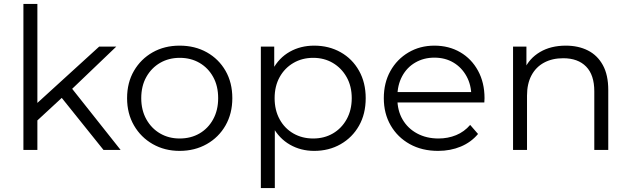

<svg xmlns="http://www.w3.org/2000/svg" viewBox="-20 -762 3205 976"><path d="M155 -136 157 -227 484 -525H571L340 -304L300 -270ZM99 0V-742H170V0ZM506 0 287 -273 333 -328 593 0Z M893 5Q817 5 756.5 -29.5Q696 -64 661 -124.5Q626 -185 626 -263Q626 -342 661 -402Q696 -462 756 -496Q816 -530 893 -530Q971 -530 1031.5 -496Q1092 -462 1126.5 -402Q1161 -342 1161 -263Q1161 -185 1126.5 -124.5Q1092 -64 1031 -29.5Q970 5 893 5ZM893 -58Q950 -58 994 -83.5Q1038 -109 1063.5 -155.5Q1089 -202 1089 -263Q1089 -325 1063.5 -371Q1038 -417 994 -442.5Q950 -468 894 -468Q838 -468 794 -442.5Q750 -417 724 -371Q698 -325 698 -263Q698 -202 724 -155.5Q750 -109 794 -83.5Q838 -58 893 -58Z M1577 5Q1509 5 1454 -26.5Q1399 -58 1366.5 -117.5Q1334 -177 1334 -263Q1334 -349 1366 -408.5Q1398 -468 1453 -499Q1508 -530 1577 -530Q1652 -530 1711.5 -496.5Q1771 -463 1805 -402.5Q1839 -342 1839 -263Q1839 -183 1805 -123Q1771 -63 1711.5 -29Q1652 5 1577 5ZM1306 194V-525H1374V-367L1367 -262L1377 -156V194ZM1572 -58Q1628 -58 1672 -83.5Q1716 -109 1742 -155.5Q1768 -202 1768 -263Q1768 -324 1742 -370Q1716 -416 1672 -442Q1628 -468 1572 -468Q1516 -468 1471.5 -442Q1427 -416 1401.5 -370Q1376 -324 1376 -263Q1376 -202 1401.5 -155.5Q1427 -109 1471.5 -83.5Q1516 -58 1572 -58Z M2207 5Q2125 5 2063 -29.5Q2001 -64 1966 -124.5Q1931 -185 1931 -263Q1931 -341 1964.5 -401Q1998 -461 2056.5 -495.5Q2115 -530 2188 -530Q2262 -530 2319.5 -496.5Q2377 -463 2410 -402.5Q2443 -342 2443 -263Q2443 -258 2442.5 -252.5Q2442 -247 2442 -241H1985V-294H2404L2376 -273Q2376 -330 2351.5 -374.5Q2327 -419 2285 -444Q2243 -469 2188 -469Q2134 -469 2091 -444Q2048 -419 2024 -374Q2000 -329 2000 -271V-260Q2000 -200 2026.5 -154.5Q2053 -109 2100.5 -83.5Q2148 -58 2209 -58Q2257 -58 2298.5 -75Q2340 -92 2370 -127L2410 -81Q2375 -39 2322.5 -17Q2270 5 2207 5Z M2856 -530Q2920 -530 2968.5 -505.5Q3017 -481 3044.5 -431Q3072 -381 3072 -305V0H3001V-298Q3001 -381 2959.5 -423.5Q2918 -466 2843 -466Q2787 -466 2745.5 -443.5Q2704 -421 2681.5 -378.5Q2659 -336 2659 -276V0H2588V-525H2656V-381L2645 -408Q2670 -465 2725 -497.5Q2780 -530 2856 -530Z"/></svg>

Font: MOST Montserrat
Style: Regular
Weight: 400
Designer: Julieta Ulanovsky
Foundry: Julieta Ulanovsky
Version: Version 8.000;March 11, 2024;FontCreator 15.0.0.2926 64-bit